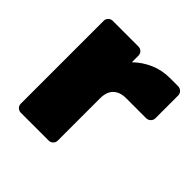

<svg xmlns="http://www.w3.org/2000/svg" viewBox="-141 -644 768 768"><g transform="rotate(45 243.0 -260.0)"><path d="M78 0Q67 0 59.5 -7.5Q52 -15 52 -26V-494Q52 -505 59.5 -512.5Q67 -520 78 -520H223Q234 -520 241.5 -512.5Q249 -505 249 -494V-457Q279 -486 317.5 -503Q356 -520 402 -520H447Q458 -520 466 -512.5Q474 -505 474 -494V-365Q474 -354 466 -346.5Q458 -339 447 -339H335Q299 -339 280 -320Q261 -301 261 -265V-26Q261 -15 253.5 -7.5Q246 0 235 0Z"/></g></svg>

Font: Rubik Light ExtraBold
Style: Regular
Weight: 800
Version: Version 2.104